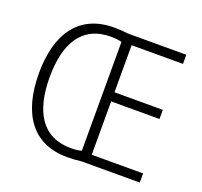

<svg xmlns="http://www.w3.org/2000/svg" viewBox="-125 -861 1058 1008"><g transform="rotate(20 404.0 -357.0)"><path d="M348 -719C151 -719 58 -578 58 -359C58 -134 153 5 347 5C377 5 402 3 426 0H752V-51H465V-349H735V-400H465V-663H752V-714H428C401 -717 379 -719 348 -719ZM349 -668C373 -668 393 -665 409 -661V-53C393 -48 373 -46 349 -46C188 -46 118 -168 118 -359C118 -543 184 -668 349 -668Z"/></g></svg>

Font: Noto Sans SemiCondensed Light
Style: Regular
Weight: 300
Width: 4
Designer: Monotype Design Team
Foundry: Monotype Imaging Inc.
Version: Version 2.013